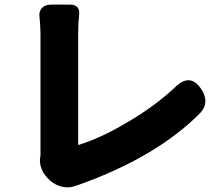

<svg xmlns="http://www.w3.org/2000/svg" viewBox="-20 -781 951 830"><path d="M252 27Q221 21 196.5 -0.5Q172 -22 160 -50Q148 -80 155 -109Q155 -116 155 -122V-637Q155 -662 151 -706Q147 -730 160.5 -745.5Q174 -761 201 -761H235H285Q305 -761 315 -749Q325 -737 322 -717Q318 -681 318 -637V-154Q413 -183 523 -248Q643 -317 734 -401Q803 -472 853 -391Q886 -336 846 -293Q657 -102 320 18Q319 19 316.5 19.5Q314 20 313 20Q285 33 252 27Z"/></svg>

Font: GenSenRounded TW H
Style: Regular
Weight: 900
Version: Version 1.501;PS 1;hotconv 16.6.51;makeotf.lib2.5.65220